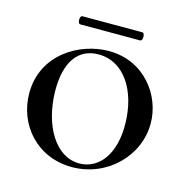

<svg xmlns="http://www.w3.org/2000/svg" viewBox="-92 -676 755 776"><g transform="rotate(15 285.0 -288.0)"><path d="M159 -554H410C422 -554 422 -588 410 -588H159C147 -588 147 -554 159 -554ZM275 12C422 12 538 -104 538 -240C538 -359 447 -480 300 -480C177 -480 32 -395 32 -233C32 -101 129 12 275 12ZM300 -10C202 -10 134 -122 131 -265C129 -389 177 -456 263 -456C372 -456 436 -348 439 -218C443 -86 382 -10 300 -10Z"/></g></svg>

Font: Cormorant SC Semi
Style: Regular
Weight: 600
Designer: Christian Thalmann (Catharsis Fonts)
Version: Version 1.000;PS 001.000;hotconv 1.0.70;makeotf.lib2.5.58329